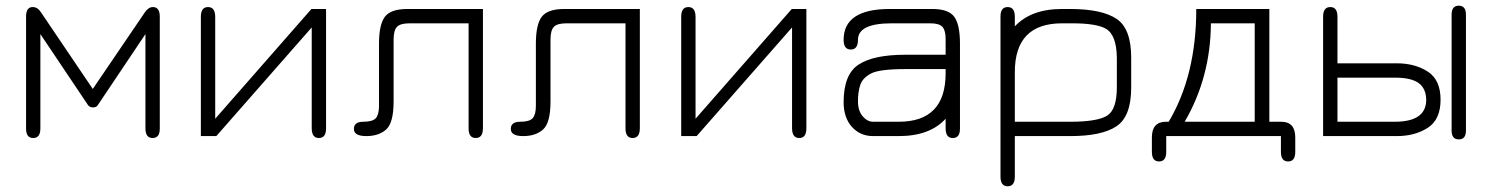

<svg xmlns="http://www.w3.org/2000/svg" viewBox="-20 -482 5284 680"><path d="M326.2 -109.4Q321.3 -101.6 309.6 -101.6Q297.9 -101.6 292 -109.4L123 -361.3V-27.3Q123 6.8 97.7 6.8Q72.3 6.8 72.3 -26.4V-422.9Q72.3 -457 95.7 -457Q113.3 -457 125 -438.5L308.6 -167L493.2 -438.5Q505.9 -457 521.5 -457Q545.9 -457 545.9 -422.9V-26.4Q545.9 6.8 520.5 6.8Q495.1 6.8 495.1 -27.3V-361.3Z M1134.8 -450.2V-27.3Q1134.8 6.8 1109.4 6.8Q1084 6.8 1084 -28.3V-384.8L746.1 0H691.4V-422.9Q691.4 -457 716.8 -457Q742.2 -457 742.2 -421.9V-61.5L1083 -450.2Z M1690.4 -28.3Q1690.4 6.8 1665 6.8Q1639.6 6.8 1639.6 -27.3V-399.4H1430.7Q1397.5 -399.4 1385.7 -386.7Q1374 -374 1374 -341.8V-123Q1374 -46.9 1347.7 -23.4Q1321.3 0 1277.3 0Q1233.4 0 1233.4 -25.4Q1233.4 -50.8 1266.6 -50.8Q1299.8 -50.8 1311 -63.5Q1322.3 -76.2 1322.3 -107.4V-327.1Q1322.3 -395.5 1343.3 -422.9Q1364.3 -450.2 1422.9 -450.2H1690.4Z M2246.1 -28.3Q2246.1 6.8 2220.7 6.8Q2195.3 6.8 2195.3 -27.3V-399.4H1986.3Q1953.1 -399.4 1941.4 -386.7Q1929.7 -374 1929.7 -341.8V-123Q1929.7 -46.9 1903.3 -23.4Q1877 0 1833 0Q1789.1 0 1789.1 -25.4Q1789.1 -50.8 1822.3 -50.8Q1855.5 -50.8 1866.7 -63.5Q1877.9 -76.2 1877.9 -107.4V-327.1Q1877.9 -395.5 1898.9 -422.9Q1919.9 -450.2 1978.5 -450.2H2246.1Z M2835.9 -450.2V-27.3Q2835.9 6.8 2810.5 6.8Q2785.2 6.8 2785.2 -28.3V-384.8L2447.3 0H2392.6V-422.9Q2392.6 -457 2418 -457Q2443.4 -457 2443.4 -421.9V-61.5L2784.2 -450.2Z M3163.1 -50.8Q3329.1 -50.8 3329.1 -222.7V-237.3H3185.5Q3094.7 -237.3 3064.9 -221.7Q3035.2 -206.1 3026.9 -181.6Q3018.6 -157.2 3018.6 -123.5Q3018.6 -89.8 3035.2 -70.3Q3051.8 -50.8 3072.3 -50.8ZM2967.8 -340.8Q2967.8 -450.2 3130.9 -450.2H3282.2Q3338.9 -450.2 3359.4 -422.9Q3379.9 -395.5 3379.9 -327.1V-26.4Q3379.9 6.8 3354.5 6.8Q3329.1 6.8 3329.1 -27.3V-61.5Q3273.4 0 3163.1 0H3072.3Q3026.4 0 2997.1 -32.7Q2967.8 -65.4 2967.8 -120.1Q2967.8 -218.8 3021 -253.4Q3074.2 -288.1 3185.5 -288.1H3329.1V-343.8Q3329.1 -374 3317.9 -386.7Q3306.6 -399.4 3275.4 -399.4H3137.7Q3018.6 -399.4 3018.6 -340.8Q3018.6 -306.6 2993.2 -306.6Q2967.8 -306.6 2967.8 -340.8Z M3935.5 -277.3Q3934.6 -359.4 3895.5 -380.9Q3861.3 -399.4 3778.3 -399.4Q3774.4 -399.4 3769.5 -399.4H3741.2Q3574.2 -399.4 3574.2 -226.6V-50.8H3770.5Q3866.2 -50.8 3900.9 -72.3Q3935.5 -93.8 3935.5 -172.9ZM3986.3 -171.9Q3986.3 -69.3 3934.1 -34.7Q3881.8 0 3770.5 0H3574.2V143.6Q3574.2 177.7 3548.8 177.7Q3523.4 177.7 3523.4 143.6V-423.8Q3523.4 -457 3548.8 -457Q3574.2 -457 3574.2 -422.9V-388.7Q3631.8 -450.2 3741.2 -450.2H3769.5Q3881.8 -450.2 3934.1 -415.5Q3986.3 -380.9 3986.3 -278.3Z M4110.4 55.7Q4110.4 89.8 4085 89.8Q4059.6 89.8 4059.6 55.7V4.9Q4059.6 -50.8 4109.4 -50.8H4119.1Q4216.8 -214.8 4216.8 -450.2H4475.6V-50.8H4517.6Q4567.4 -50.8 4567.4 4.9V55.7Q4567.4 89.8 4542 89.8Q4516.6 89.8 4516.6 55.7V0H4110.4ZM4423.8 -50.8V-399.4H4268.6Q4267.6 -209 4175.8 -50.8Z M5171.9 -19.5Q5171.9 11.7 5146.5 11.7Q5121.1 11.7 5121.1 -19.5V-429.7Q5121.1 -461.9 5146.5 -461.9Q5171.9 -461.9 5171.9 -429.7ZM4919.9 -50.8Q5031.2 -50.8 5031.2 -128.9Q5030.3 -183.6 4981.4 -199.2Q4958 -207 4919.9 -207H4716.8V-50.8ZM4666 0V-422.9Q4666 -457 4691.4 -457Q4716.8 -457 4716.8 -422.9V-257.8H4926.8Q4991.2 -257.8 5036.6 -228.5Q5082 -199.2 5082 -128.9Q5082 -58.6 5036.6 -29.3Q4991.2 0 4926.8 0Z"/></svg>

Font: Jura
Style: Book
Weight: 400
Version: Version 2.5